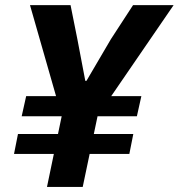

<svg xmlns="http://www.w3.org/2000/svg" viewBox="-20 -736 704 756"><path d="M165 0 223.1 -279.3 98.1 -715.8H257.8L284.7 -581.5L315.9 -417.5H320.3L416.5 -581.5L503.9 -715.8H663.6L364.3 -279.3L305.7 0ZM35.2 -129.9 50.8 -208.5H504.9L489.3 -129.9ZM65.4 -278.3 83 -357.4H536.6L519 -278.3Z"/></svg>

Font: Reddit Sans ExtraBold
Style: Italic
Weight: 800
Italic angle: -11.25°
Designer: Stephen Hutchings
Version: Version 1.013